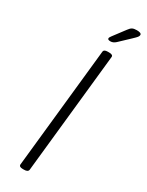

<svg xmlns="http://www.w3.org/2000/svg" viewBox="-226 -900 719 938"><g transform="rotate(30 133.5 -431.0)"><path d="M96 2Q74 2 76 -13L147 -688Q148 -702 170 -702H178Q201 -702 199 -688L128 -12Q126 2 104 2ZM156 -752Q140 -752 140 -760Q140 -766 148 -776L197 -841Q207 -855 216 -859.5Q225 -864 241 -864Q267 -864 267 -852Q267 -846 262 -839.5Q257 -833 242 -819L185 -765Q171 -752 156 -752Z"/></g></svg>

Font: Asap Condensed Condensed ExtraLight
Style: Italic
Weight: 200
Width: 3
Italic angle: -6°
Designer: Pablo Cosgaya
Foundry: Omnibus-Type
Version: Version 3.001; ttfautohint (v1.8.4.7-5d5b)